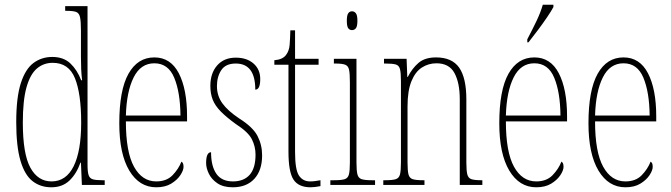

<svg xmlns="http://www.w3.org/2000/svg" viewBox="-20 -786 2852 816"><path d="M198 10Q152 10 118.5 -16Q85 -42 67 -103Q49 -164 49 -267Q49 -372 68.5 -432.5Q88 -493 122.5 -518.5Q157 -544 202 -544Q250 -544 279 -516.5Q308 -489 325 -445H329Q326 -468 325 -493Q324 -518 324 -544V-656Q324 -696 320 -713.5Q316 -731 303 -735.5Q290 -740 262 -740H257V-760H352V-86Q352 -56 356.5 -42Q361 -28 374.5 -24Q388 -20 415 -20H425V0H328L324 -95H322Q305 -47 275 -18.5Q245 10 198 10ZM199 -15Q261 -15 293 -79.5Q325 -144 325 -265Q325 -388 298.5 -453.5Q272 -519 204 -519Q165 -519 136.5 -494.5Q108 -470 92.5 -414.5Q77 -359 77 -265Q77 -132 109 -73.5Q141 -15 199 -15Z M644 10Q572 10 529.5 -61Q487 -132 487 -262Q487 -403 526 -472.5Q565 -542 636 -542Q705 -542 740 -474.5Q775 -407 775 -291V-270H515Q515 -140 549.5 -77.5Q584 -15 644 -15Q688 -15 713.5 -41.5Q739 -68 751 -99Q755 -97 757.5 -92Q760 -87 760 -77Q760 -62 746.5 -41.5Q733 -21 707.5 -5.5Q682 10 644 10ZM747 -295Q746 -394 720.5 -455.5Q695 -517 636 -517Q578 -517 548 -457Q518 -397 515 -295Z M969 10Q929 10 904 -7Q879 -24 867.5 -48Q856 -72 856 -93Q856 -139 877 -139Q877 -80 899.5 -47.5Q922 -15 970 -15Q1016 -15 1041 -43Q1066 -71 1066 -129Q1066 -163 1050.5 -194Q1035 -225 982 -259Q942 -288 918 -312.5Q894 -337 884 -362.5Q874 -388 874 -421Q874 -475 903 -508Q932 -541 982 -541Q1029 -541 1057.5 -516Q1086 -491 1086 -450Q1086 -405 1065 -405Q1065 -516 982 -516Q939 -516 920.5 -488Q902 -460 902 -420Q902 -379 925 -347Q948 -315 996 -283Q1055 -246 1074.5 -208Q1094 -170 1094 -126Q1094 -62 1061 -26Q1028 10 969 10Z M1300 10Q1249 10 1227.5 -22.5Q1206 -55 1206 -141V-511H1146V-530Q1182 -533 1196 -553Q1209 -570 1211 -596Q1213 -622 1214 -657H1234V-536H1334V-511H1234V-140Q1234 -65 1250.5 -40Q1267 -15 1298 -15Q1310 -15 1319.5 -16.5Q1329 -18 1342 -20V5Q1317 10 1300 10Z M1476 -658Q1466 -658 1460 -666Q1454 -674 1454 -698Q1454 -721 1460 -729.5Q1466 -738 1476 -738Q1486 -738 1492.5 -729.5Q1499 -721 1499 -698Q1499 -674 1492.5 -666Q1486 -658 1476 -658ZM1384 0V-20H1400Q1431 -20 1445 -24.5Q1459 -29 1463 -45Q1467 -61 1467 -96V-437Q1467 -473 1463.5 -489.5Q1460 -506 1447 -511Q1434 -516 1405 -516H1399V-536H1495V-96Q1495 -61 1499 -45Q1503 -29 1517 -24.5Q1531 -20 1561 -20H1574V0Z M1609 0V-20H1617Q1648 -20 1662 -24.5Q1676 -29 1680 -45Q1684 -61 1684 -96V-441Q1684 -476 1680 -492Q1676 -508 1662 -512Q1648 -516 1617 -516H1612V-536H1708L1711 -459H1713Q1732 -496 1759 -519Q1786 -542 1833 -542Q1901 -542 1931.5 -498.5Q1962 -455 1962 -363V-96Q1962 -61 1966 -45Q1970 -29 1983.5 -24.5Q1997 -20 2026 -20H2030V0H1934V-364Q1934 -434 1911.5 -475.5Q1889 -517 1835 -517Q1801 -517 1773 -499Q1745 -481 1728.5 -440.5Q1712 -400 1712 -333V-96Q1712 -61 1716 -45Q1720 -29 1734 -24.5Q1748 -20 1778 -20H1784V0Z M2259 10Q2187 10 2144.5 -61Q2102 -132 2102 -262Q2102 -403 2141 -472.5Q2180 -542 2251 -542Q2320 -542 2355 -474.5Q2390 -407 2390 -291V-270H2130Q2130 -140 2164.5 -77.5Q2199 -15 2259 -15Q2303 -15 2328.5 -41.5Q2354 -68 2366 -99Q2370 -97 2372.5 -92Q2375 -87 2375 -77Q2375 -62 2361.5 -41.5Q2348 -21 2322.5 -5.5Q2297 10 2259 10ZM2362 -295Q2361 -394 2335.5 -455.5Q2310 -517 2251 -517Q2193 -517 2163 -457Q2133 -397 2130 -295ZM2221 -619Q2244 -663 2260.5 -697.5Q2277 -732 2287 -766H2332V-756Q2323 -739 2305 -712.5Q2287 -686 2266 -658Q2245 -630 2226 -606H2221Z M2638 10Q2566 10 2523.5 -61Q2481 -132 2481 -262Q2481 -403 2520 -472.5Q2559 -542 2630 -542Q2699 -542 2734 -474.5Q2769 -407 2769 -291V-270H2509Q2509 -140 2543.5 -77.5Q2578 -15 2638 -15Q2682 -15 2707.5 -41.5Q2733 -68 2745 -99Q2749 -97 2751.5 -92Q2754 -87 2754 -77Q2754 -62 2740.5 -41.5Q2727 -21 2701.5 -5.5Q2676 10 2638 10ZM2741 -295Q2740 -394 2714.5 -455.5Q2689 -517 2630 -517Q2572 -517 2542 -457Q2512 -397 2509 -295Z"/></svg>

Font: Noto Serif Khmer ExtraCondensed Thin
Style: Regular
Weight: 100
Width: 2
Designer: Danh Hong and the Monotype Design Team
Foundry: Monotype Imaging Inc.
Version: Version 2.004; ttfautohint (v1.8.4.7-5d5b)